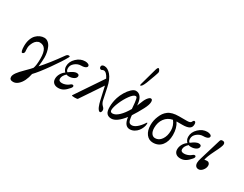

<svg xmlns="http://www.w3.org/2000/svg" viewBox="-98 -1429 2906 2283"><g transform="rotate(30 1355.5 -287.0)"><path d="M146 216.8Q96.2 216.8 96.2 175.8Q96.2 149.4 122.1 113.8Q143.6 83 199.2 28.3Q254.9 -26.4 273.9 -49.8Q291 -90.8 291 -186Q291 -269.5 266.1 -309.3Q241.2 -349.1 189.9 -349.1Q168 -349.1 148.4 -334.7Q128.9 -320.3 117.2 -299.6Q105.5 -278.8 98.6 -257.8Q91.8 -236.8 91.8 -222.2Q91.8 -212.9 92 -203.9Q92.3 -194.8 92.5 -188.2Q92.8 -181.6 93.3 -176.8Q93.8 -171.9 93.8 -168.9L94.2 -166Q94.2 -155.8 86.7 -146Q79.1 -136.2 67.9 -136.2Q58.1 -136.2 52.5 -158.9Q46.9 -181.6 46.9 -219.2Q46.9 -271.5 61.5 -312.3Q76.2 -353 99.9 -376.7Q123.5 -400.4 151.4 -412.6Q179.2 -424.8 208 -424.8Q237.8 -424.8 261.5 -405.5Q285.2 -386.2 298.8 -355.5Q312.5 -324.7 319.3 -290Q326.2 -255.4 326.2 -220.2Q326.2 -172.4 316.9 -95.2Q410.6 -197.3 528.8 -363.8Q544.9 -387.2 564 -387.2Q576.2 -387.2 578.9 -382.8Q581.5 -378.4 575.2 -367.2Q538.1 -297.4 445.1 -166.5Q352.1 -35.6 295.9 22Q286.1 75.2 264.9 119.1Q243.7 163.1 212.2 189.9Q180.7 216.8 146 216.8Z M646.5 11.2Q606 11.2 583.3 -9.5Q560.5 -30.3 560.5 -65.9Q560.5 -101.6 579.3 -135.3Q598.1 -168.9 629.4 -189.9Q599.6 -219.7 599.6 -261.2Q599.6 -324.7 652.1 -374.8Q704.6 -424.8 768.6 -424.8Q792.5 -424.8 810.5 -416.3Q828.6 -407.7 828.6 -392.1Q828.6 -379.9 816.4 -371.3Q804.2 -362.8 787.6 -359.4Q771 -356 752.4 -356Q706.5 -356 668.5 -325.2Q630.4 -294.4 630.4 -252.9Q630.4 -216.3 650.4 -206.1Q714.4 -254.9 748.5 -254.9Q784.7 -254.9 784.7 -230Q784.7 -204.1 755.6 -187.5Q726.6 -170.9 686.5 -170.9Q668.5 -170.9 653.8 -176.8Q610.4 -136.2 610.4 -96.2Q610.4 -61 656.7 -61Q681.2 -61 706.8 -70.8Q732.4 -80.6 747.6 -94.2Q758.8 -105.5 770.3 -108.4Q781.7 -111.3 788.6 -106Q795.4 -100.6 793.5 -89.4Q791.5 -78.1 779.8 -64.9Q745.6 -24.4 714.8 -6.6Q684.1 11.2 646.5 11.2Z M874 12.2Q834 12.2 834 3.9L1086.4 -371.1Q1051.8 -441.9 1013.2 -441.9Q1007.8 -441.9 998 -438Q992.2 -432.1 979 -432.1Q968.8 -432.1 962.4 -440.7Q956.1 -449.2 956.1 -460.9Q956.1 -475.1 966.8 -482.7Q977.5 -490.2 996.1 -490.2Q1041.5 -490.2 1085.2 -439.7Q1128.9 -389.2 1150.4 -286.1L1182.1 -134.8Q1189.9 -93.3 1215.3 -67.9Q1240.2 -45.4 1240.2 -24.9Q1240.2 -9.3 1234.4 1Q1228.5 11.2 1220.2 11.2Q1209.5 11.2 1198.7 -1.5Q1188 -14.2 1179.7 -33.9Q1171.4 -53.7 1165.8 -72.8Q1160.2 -91.8 1156.2 -109.9L1115.2 -292L916 4.9Q910.6 12.2 874 12.2Z M1477.1 -502Q1475.1 -505.4 1475.1 -511.2Q1475.1 -517.1 1476.1 -519L1541 -752.9Q1545.9 -771 1552 -781Q1558.1 -791 1563 -791Q1571.3 -791 1580.6 -776.1Q1589.8 -761.2 1589.8 -749Q1589.8 -740.2 1569.8 -684.1L1527.8 -570.8Q1513.2 -535.2 1501.2 -518.6Q1489.3 -502 1477.1 -502ZM1375 11.2Q1335 11.2 1312.5 -13.2Q1290 -37.6 1290 -101.1Q1290 -165.5 1311 -232.9Q1325.2 -276.9 1351.1 -320.3Q1377 -363.8 1408.7 -393.3Q1440.4 -422.9 1466.8 -422.9Q1508.3 -422.9 1533.2 -389.6Q1558.1 -356.4 1564 -294.9Q1564.9 -290 1564.9 -276.9Q1583.5 -318.8 1590.8 -338.9Q1598.6 -360.4 1609.6 -380.4Q1620.6 -400.4 1636.2 -416.7Q1651.9 -433.1 1666 -433.1Q1689 -433.1 1689 -397.9Q1689 -358.4 1653.8 -292Q1611.8 -212.4 1568.8 -147Q1568.8 -134.8 1570.8 -121.1Q1576.2 -76.7 1587.9 -59.3Q1599.6 -42 1626 -42Q1656.7 -42 1692.4 -71Q1728 -100.1 1762.2 -151.9Q1766.1 -161.1 1772.9 -161.1Q1775.9 -161.1 1775.9 -147Q1775.9 -123 1764.9 -95.7Q1753.9 -68.4 1735.4 -44.4Q1716.8 -20.5 1688.5 -4.6Q1660.2 11.2 1628.9 11.2Q1557.6 11.2 1541 -95.2Q1541 -103 1540 -106.9Q1448.2 11.2 1375 11.2ZM1326.2 -79.1Q1326.2 -48.8 1357.9 -48.8Q1397 -48.8 1442.9 -92.3Q1488.8 -135.7 1531.7 -210.9Q1527.3 -265.6 1524.2 -294.9Q1521 -324.2 1516.6 -341.3Q1512.2 -358.4 1507.3 -362.8Q1502.4 -367.2 1494.1 -367.2Q1466.3 -367.2 1425.5 -311.5Q1384.8 -255.9 1355.5 -186.8Q1326.2 -117.7 1326.2 -79.1Z M1946.8 11.2Q1889.2 11.2 1854 -35.4Q1818.8 -82 1818.8 -158.2Q1818.8 -223.1 1843.8 -280.8Q1856.9 -313.5 1873.3 -336.4Q1889.6 -359.4 1914.8 -378.4Q1939.9 -397.5 1976.6 -406.7Q2013.2 -416 2061.5 -416H2169.4Q2216.3 -416 2225.6 -436Q2229.5 -446.3 2235.6 -453.1Q2241.7 -460 2247.6 -460Q2268.6 -460 2268.6 -423.8Q2268.6 -382.8 2238.3 -365.5Q2208 -348.1 2146.5 -348.1H2065.4Q2109.9 -284.2 2109.9 -186Q2109.9 -98.6 2066.7 -43.7Q2023.4 11.2 1946.8 11.2ZM1873.5 -150.9Q1873.5 -102.5 1892.8 -75.2Q1912.1 -47.9 1942.9 -47.9Q1995.1 -47.9 2028.8 -96.9Q2062.5 -146 2062.5 -220.2Q2062.5 -288.1 2019.5 -344.2Q1951.7 -331.5 1912.6 -278.8Q1873.5 -226.1 1873.5 -150.9Z M2323.2 11.2Q2282.7 11.2 2260 -9.5Q2237.3 -30.3 2237.3 -65.9Q2237.3 -101.6 2256.1 -135.3Q2274.9 -168.9 2306.2 -189.9Q2276.4 -219.7 2276.4 -261.2Q2276.4 -324.7 2328.9 -374.8Q2381.3 -424.8 2445.3 -424.8Q2469.2 -424.8 2487.3 -416.3Q2505.4 -407.7 2505.4 -392.1Q2505.4 -379.9 2493.2 -371.3Q2481 -362.8 2464.4 -359.4Q2447.8 -356 2429.2 -356Q2383.3 -356 2345.2 -325.2Q2307.1 -294.4 2307.1 -252.9Q2307.1 -216.3 2327.1 -206.1Q2391.1 -254.9 2425.3 -254.9Q2461.4 -254.9 2461.4 -230Q2461.4 -204.1 2432.4 -187.5Q2403.3 -170.9 2363.3 -170.9Q2345.2 -170.9 2330.6 -176.8Q2287.1 -136.2 2287.1 -96.2Q2287.1 -61 2333.5 -61Q2357.9 -61 2383.5 -70.8Q2409.2 -80.6 2424.3 -94.2Q2435.5 -105.5 2447 -108.4Q2458.5 -111.3 2465.3 -106Q2472.2 -100.6 2470.2 -89.4Q2468.3 -78.1 2456.5 -64.9Q2422.4 -24.4 2391.6 -6.6Q2360.8 11.2 2323.2 11.2Z M2575.2 14.2Q2550.3 14.2 2536.6 -1.7Q2522.9 -17.6 2522.9 -46.9Q2522.9 -71.8 2537.1 -116.2L2624 -403.8Q2627.4 -414.6 2634.3 -419.7Q2641.1 -424.8 2655.8 -424.8Q2688 -424.8 2688 -392.1Q2688 -363.8 2637.2 -266.1Q2583.5 -158.2 2580.1 -118.2Q2593.3 -124 2618.2 -124Q2633.8 -124 2644.3 -111.6Q2654.8 -99.1 2654.8 -81.1Q2654.8 -46.4 2629.6 -16.1Q2604.5 14.2 2575.2 14.2Z"/></g></svg>

Font: Junicode SmCond Light
Style: Italic
Weight: 300
Width: 4
Italic angle: -11°
Designer: Peter S. Baker
Version: Version 2.206